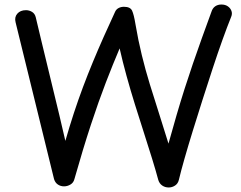

<svg xmlns="http://www.w3.org/2000/svg" viewBox="-20 -810 1066 849"><path d="M49 -711Q43 -734 56.5 -749.5Q70 -765 95 -765Q109 -765 121.5 -757.5Q134 -750 138 -734Q151 -679 164 -625Q177 -571 190 -517.5Q203 -464 216 -410Q229 -356 242.5 -300.5Q256 -245 269 -187Q287 -250 306.5 -309.5Q326 -369 347 -425Q368 -481 391 -536.5Q414 -592 438.5 -647Q463 -702 489 -758Q494 -769 504.5 -774.5Q515 -780 528 -780Q556 -780 564 -763Q572 -746 579 -703Q591 -632 607 -566.5Q623 -501 642.5 -437.5Q662 -374 683 -309Q704 -244 725 -175Q743 -240 760.5 -300Q778 -360 796 -416.5Q814 -473 833 -528.5Q852 -584 872.5 -641Q893 -698 915 -758Q920 -774 931.5 -782Q943 -790 959 -790Q976 -790 987.5 -782Q999 -774 1003.5 -761.5Q1008 -749 1002 -735Q985 -693 964 -634.5Q943 -576 920.5 -507.5Q898 -439 875.5 -368.5Q853 -298 832.5 -231.5Q812 -165 796 -109Q780 -53 771 -15Q767 2 754 10.5Q741 19 726 19Q710 19 697.5 10.5Q685 2 680 -14Q669 -55 652.5 -108.5Q636 -162 616.5 -222.5Q597 -283 577 -347Q557 -411 539.5 -474.5Q522 -538 509 -596Q480 -528 448 -445Q416 -362 381.5 -257Q347 -152 309 -18Q305 -2 291.5 6Q278 14 263 14Q248 14 236 6Q224 -2 219 -18Z"/></svg>

Font: Playpen Sans Deva
Style: Regular
Weight: 400
Designer: Pooja Saxena, Gunjan Panchal, Laura Meseguer, Veronika Burian, José Scaglione
Foundry: TypeTogether
Version: Version 2.000